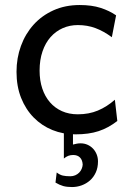

<svg xmlns="http://www.w3.org/2000/svg" viewBox="-20 -528 538 772"><path d="M300.3 -507.8Q349.1 -507.8 384.5 -496.3Q419.9 -484.9 446.8 -466.3L429.7 -378.4Q396.5 -402.8 363.8 -415Q331.1 -427.2 293 -427.2Q260.3 -427.2 232.2 -414.8Q204.1 -402.3 183.3 -378.9Q162.6 -355.5 150.9 -321.3Q139.2 -287.1 139.2 -244.1Q139.2 -204.6 149.9 -172.4Q160.6 -140.1 180.7 -116.9Q200.7 -93.8 229 -81.1Q257.3 -68.4 293 -68.4Q337.4 -68.4 373.5 -83.5Q409.7 -98.6 441.9 -127L451.7 -41.5Q433.1 -27.3 414.8 -17.3Q396.5 -7.3 376.5 -0.7Q356.4 5.9 333.5 9Q310.5 12.2 283.2 12.2Q233.9 12.2 190.9 -5.1Q147.9 -22.5 115.7 -55.2Q83.5 -87.9 64.9 -134.3Q46.4 -180.7 46.4 -239.3Q46.4 -294.4 64.2 -343.3Q82 -392.1 115 -428.7Q147.9 -465.3 195.1 -486.6Q242.2 -507.8 300.3 -507.8ZM273.4 -1V53.2Q281.7 50.8 289.1 49.6Q296.4 48.3 303.7 48.3Q319.3 48.3 332.3 54.2Q345.2 60.1 354.5 70.1Q363.8 80.1 368.9 93.3Q374 106.4 374 121.1Q374 146 365.2 165.3Q356.4 184.6 341.8 197.5Q327.1 210.4 308.3 217.3Q289.6 224.1 269.5 224.1Q249 224.1 234.1 220Q219.2 215.8 203.1 206.1L208 165.5Q220.7 175.3 232.7 178Q244.6 180.7 262.7 180.7Q273.4 180.7 282.5 176.8Q291.5 172.9 298.1 166.3Q304.7 159.7 308.3 151.1Q312 142.6 312.5 133.8Q311.5 115.2 301.5 105.2Q291.5 95.2 274.4 95.2Q263.2 95.2 254.4 98.6Q245.6 102.1 236.8 109.4V-1Z"/></svg>

Font: Andika DR AuSIL
Style: Regular
Weight: 400
Designer: Annie Olsen & Victor Gaultney
Foundry: SIL International
Version: Version 0.003